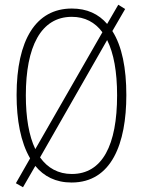

<svg xmlns="http://www.w3.org/2000/svg" viewBox="-20 -760 603 810"><path d="M77 30 129 -60C165 -16 215 10 282 10C451 10 513 -155 513 -359C513 -471 495 -565 454 -629L508 -722L479 -740L432 -659C396 -701 347 -724 283 -724C131 -724 50 -591 50 -359C50 -255 67 -160 107 -92L47 13ZM89 -358C89 -562 152 -689 283 -689C338 -689 381 -666 412 -624L129 -131C102 -187 89 -264 89 -358ZM283 -26C226 -26 181 -51 149 -96L432 -591C460 -535 474 -457 474 -358C474 -148 412 -26 283 -26Z"/></svg>

Font: Noto Sans Mono SemiCondensed ExtraLight
Style: Regular
Weight: 200
Width: 4
Designer: Monotype Design Team
Foundry: Monotype Imaging Inc.
Version: Version 2.014